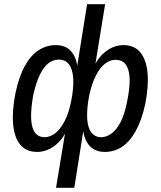

<svg xmlns="http://www.w3.org/2000/svg" viewBox="-20 -715 765 915"><path d="M247 180 294 -104H302Q280 -50 240.5 -20.5Q201 9 157 9Q105 9 76.5 -25.5Q48 -60 42.5 -124Q37 -188 54 -273Q71 -352 99 -402Q127 -452 164.5 -476Q202 -500 246 -500Q293 -500 319 -470.5Q345 -441 350 -388H346L395 -695H481L431 -388H423Q446 -441 485 -470.5Q524 -500 568 -500Q620 -500 648.5 -465.5Q677 -431 683 -368.5Q689 -306 672 -218Q655 -141 626.5 -90Q598 -39 561 -15Q524 9 479 9Q433 9 406.5 -20.5Q380 -50 375 -104H379L334 180ZM194 -61Q219 -62 242.5 -79.5Q266 -97 286.5 -135Q307 -173 319 -232Q332 -297 329 -341.5Q326 -386 308.5 -408.5Q291 -431 261 -431Q233 -431 210.5 -413.5Q188 -396 170 -359Q152 -322 138 -260Q126 -191 128.5 -147Q131 -103 147.5 -82Q164 -61 194 -61ZM463 -61Q489 -62 512 -79Q535 -96 554.5 -133Q574 -170 586 -232Q600 -301 597.5 -344.5Q595 -388 578 -409Q561 -430 530 -430Q506 -430 482 -412.5Q458 -395 438 -357Q418 -319 405 -260Q393 -195 395.5 -150.5Q398 -106 415.5 -83.5Q433 -61 463 -61Z"/></svg>

Font: Nunito Sans 10pt Condensed Medium
Style: Italic
Weight: 500
Width: 3
Italic angle: -9°
Designer: Vernon Adams
Foundry: Vernon Adams
Version: Version 3.101;gftools[0.9.27]